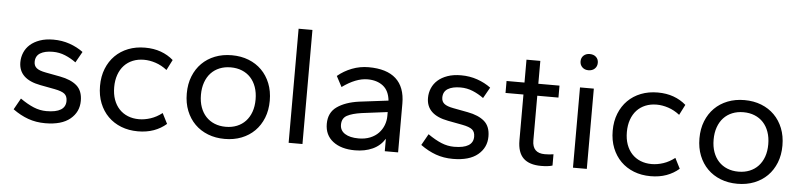

<svg xmlns="http://www.w3.org/2000/svg" viewBox="-43 -889 4675 1120"><g transform="rotate(5 2295.0 -329.5)"><path d="M242 10Q188 10 142 -6.5Q96 -23 52 -55L89 -121Q132 -91 168.5 -76Q205 -61 243 -61Q355 -61 355 -130Q355 -158 338.5 -171.5Q322 -185 280 -193L195 -209Q67 -233 67 -332Q67 -362 78.5 -389Q90 -416 112.5 -436Q135 -456 169 -468Q203 -480 248 -480Q299 -480 343.5 -464.5Q388 -449 423 -423L387 -359Q357 -381 323 -395Q289 -409 251 -409Q204 -409 177 -392.5Q150 -376 150 -341Q150 -318 166 -305Q182 -292 220 -285L305 -269Q369 -257 403.5 -227Q438 -197 438 -138Q438 -73 388 -31.5Q338 10 242 10Z M785 10Q731 10 686.5 -7.5Q642 -25 610 -57Q578 -89 560 -134Q542 -179 542 -235Q542 -291 560 -336Q578 -381 610 -413Q642 -445 686.5 -462.5Q731 -480 785 -480Q836 -480 877.5 -465Q919 -450 951 -422L920 -361Q888 -386 853 -397.5Q818 -409 785 -409Q749 -409 719.5 -397Q690 -385 669 -362.5Q648 -340 636.5 -307.5Q625 -275 625 -235Q625 -194 636.5 -162Q648 -130 669 -107.5Q690 -85 719.5 -73Q749 -61 785 -61Q818 -61 853 -72.5Q888 -84 920 -109L951 -48Q919 -20 877.5 -5Q836 10 785 10Z M1293 10Q1239 10 1194.5 -7.5Q1150 -25 1118 -57Q1086 -89 1068 -134Q1050 -179 1050 -235Q1050 -291 1068 -336Q1086 -381 1118 -413Q1150 -445 1194.5 -462.5Q1239 -480 1293 -480Q1347 -480 1391.5 -462.5Q1436 -445 1468 -413Q1500 -381 1518 -336Q1536 -291 1536 -235Q1536 -179 1518 -134Q1500 -89 1468 -57Q1436 -25 1391.5 -7.5Q1347 10 1293 10ZM1293 -61Q1329 -61 1358.5 -73Q1388 -85 1409 -107.5Q1430 -130 1441.5 -162Q1453 -194 1453 -235Q1453 -275 1441.5 -307.5Q1430 -340 1409 -362.5Q1388 -385 1358.5 -397Q1329 -409 1293 -409Q1257 -409 1227.5 -397Q1198 -385 1177 -362.5Q1156 -340 1144.5 -307.5Q1133 -275 1133 -235Q1133 -194 1144.5 -162Q1156 -130 1177 -107.5Q1198 -85 1227.5 -73Q1257 -61 1293 -61Z M1667 0V-668H1748V0Z M2056 10Q1975 10 1927 -27Q1879 -64 1879 -130Q1879 -196 1927.5 -230Q1976 -264 2056 -275L2226 -296Q2220 -354 2184.5 -381.5Q2149 -409 2094 -409Q2026 -409 1946 -351L1913 -413Q1950 -444 1996.5 -462Q2043 -480 2094 -480Q2200 -480 2254 -431Q2308 -382 2308 -286V0H2230V-73Q2204 -31 2159 -10.5Q2114 10 2056 10ZM2071 -61Q2109 -61 2138.5 -73Q2168 -85 2187.5 -105.5Q2207 -126 2217 -152Q2227 -178 2227 -206V-229L2077 -210Q2021 -202 1991.5 -186Q1962 -170 1962 -132Q1962 -98 1991 -79.5Q2020 -61 2071 -61Z M2629 10Q2575 10 2529 -6.5Q2483 -23 2439 -55L2476 -121Q2519 -91 2555.5 -76Q2592 -61 2630 -61Q2742 -61 2742 -130Q2742 -158 2725.5 -171.5Q2709 -185 2667 -193L2582 -209Q2454 -233 2454 -332Q2454 -362 2465.5 -389Q2477 -416 2499.5 -436Q2522 -456 2556 -468Q2590 -480 2635 -480Q2686 -480 2730.5 -464.5Q2775 -449 2810 -423L2774 -359Q2744 -381 2710 -395Q2676 -409 2638 -409Q2591 -409 2564 -392.5Q2537 -376 2537 -341Q2537 -318 2553 -305Q2569 -292 2607 -285L2692 -269Q2756 -257 2790.5 -227Q2825 -197 2825 -138Q2825 -73 2775 -31.5Q2725 10 2629 10Z M3146 6Q3076 6 3041.5 -27.5Q3007 -61 3007 -132V-400H2902V-470H3007V-604H3088V-470H3212V-400H3088V-138Q3088 -64 3161 -64Q3173 -64 3188 -65Q3203 -66 3212 -68V-2Q3201 2 3182.5 4Q3164 6 3146 6Z M3332 0V-470H3413V0ZM3372 -574Q3350 -574 3336 -587.5Q3322 -601 3322 -622Q3322 -643 3336 -656Q3350 -669 3372 -669Q3395 -669 3409 -656Q3423 -643 3423 -622Q3423 -601 3409 -587.5Q3395 -574 3372 -574Z M3787 10Q3733 10 3688.5 -7.5Q3644 -25 3612 -57Q3580 -89 3562 -134Q3544 -179 3544 -235Q3544 -291 3562 -336Q3580 -381 3612 -413Q3644 -445 3688.5 -462.5Q3733 -480 3787 -480Q3838 -480 3879.5 -465Q3921 -450 3953 -422L3922 -361Q3890 -386 3855 -397.5Q3820 -409 3787 -409Q3751 -409 3721.5 -397Q3692 -385 3671 -362.5Q3650 -340 3638.5 -307.5Q3627 -275 3627 -235Q3627 -194 3638.5 -162Q3650 -130 3671 -107.5Q3692 -85 3721.5 -73Q3751 -61 3787 -61Q3820 -61 3855 -72.5Q3890 -84 3922 -109L3953 -48Q3921 -20 3879.5 -5Q3838 10 3787 10Z M4295 10Q4241 10 4196.5 -7.5Q4152 -25 4120 -57Q4088 -89 4070 -134Q4052 -179 4052 -235Q4052 -291 4070 -336Q4088 -381 4120 -413Q4152 -445 4196.5 -462.5Q4241 -480 4295 -480Q4349 -480 4393.5 -462.5Q4438 -445 4470 -413Q4502 -381 4520 -336Q4538 -291 4538 -235Q4538 -179 4520 -134Q4502 -89 4470 -57Q4438 -25 4393.5 -7.5Q4349 10 4295 10ZM4295 -61Q4331 -61 4360.5 -73Q4390 -85 4411 -107.5Q4432 -130 4443.5 -162Q4455 -194 4455 -235Q4455 -275 4443.5 -307.5Q4432 -340 4411 -362.5Q4390 -385 4360.5 -397Q4331 -409 4295 -409Q4259 -409 4229.5 -397Q4200 -385 4179 -362.5Q4158 -340 4146.5 -307.5Q4135 -275 4135 -235Q4135 -194 4146.5 -162Q4158 -130 4179 -107.5Q4200 -85 4229.5 -73Q4259 -61 4295 -61Z"/></g></svg>

Font: Gantari
Style: Regular
Weight: 400
Designer: Anugrah Pasau
Foundry: Lafontype
Version: Version 1.000; ttfautohint (v1.8.4)